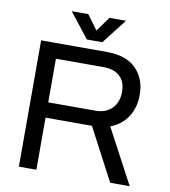

<svg xmlns="http://www.w3.org/2000/svg" viewBox="-93 -947 908 1027"><g transform="rotate(10 361.0 -434.0)"><path d="M79 0V-686H436Q542 -686 595.5 -631.5Q649 -577 649 -491Q649 -420 615.5 -369.5Q582 -319 523 -297L681 0H575L426 -283H174V0ZM174 -366H431Q486 -366 519.5 -399Q553 -432 553 -490Q553 -543 522.5 -573Q492 -603 431 -603H174ZM319 -733 213 -868H303L361 -789L418 -868H508L403 -733Z"/></g></svg>

Font: Archivo VF Beta
Style: Regular
Weight: 400
Designer: Hector Gatti
Foundry: Omnibus-Type
Version: Version 1.002